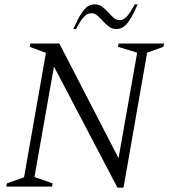

<svg xmlns="http://www.w3.org/2000/svg" viewBox="-20 -861 784 886"><path d="M9 0 12 -15 91 -43 192 -617 117 -645 120 -660H254L527 -131L613 -618L524 -645L528 -660H737L734 -645L659 -618L550 5H522L229 -554L139 -44L223 -15L220 0ZM318 -727Q340 -776 356 -800Q372 -824 386.5 -832.5Q401 -841 417 -841Q436 -841 451 -830Q466 -819 479 -804.5Q492 -790 504.5 -779Q517 -768 532 -768Q549 -768 564 -783.5Q579 -799 602 -841H615Q594 -792 578 -768Q562 -744 547.5 -735.5Q533 -727 516 -727Q498 -727 483 -738Q468 -749 455 -763.5Q442 -778 429.5 -789Q417 -800 402 -800Q384 -800 368.5 -784.5Q353 -769 331 -727Z"/></svg>

Font: Spectral SC Light
Style: Italic
Weight: 300
Italic angle: -10°
Designer: Jean-Baptiste Levee
Foundry: Production Type
Version: Version 2.001